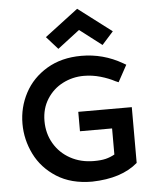

<svg xmlns="http://www.w3.org/2000/svg" viewBox="-63 -1009 847 1072"><g transform="rotate(-5 361.0 -473.5)"><path d="M50 0ZM366.2 -383.8V-275H546.2V-128.8Q521.2 -115 495.6 -108.8Q470 -102.5 430 -102.5Q356.2 -102.5 298.1 -134.4Q240 -166.2 206.9 -222.5Q173.8 -278.8 173.8 -348.8Q173.8 -418.8 207.5 -471.9Q241.2 -525 296.2 -553.1Q351.2 -581.2 413.8 -581.2Q461.2 -581.2 506.9 -568.1Q552.5 -555 587.5 -536.2L605 -528.8L656.2 -622.5L638.8 -632.5Q532.5 -693.8 410 -693.8Q298.8 -693.8 216.9 -645Q135 -596.2 92.5 -516.2Q50 -436.2 50 -343.8Q50 -255 90 -173.8Q130 -92.5 211.2 -40.6Q292.5 11.2 410 11.2Q575 7.5 666.2 -71.2V-383.8ZM222.5 -815 286.2 -743.8 410 -838.8 533.8 -743.8 597.5 -815 410 -957.5Z"/></g></svg>

Font: Cambay
Style: Bold
Weight: 700
Designer: Pooja Saxena
Foundry: Pooja Saxena
Version: Version 1.096;PS 001.096;hotconv 1.0.70;makeotf.lib2.5.58329